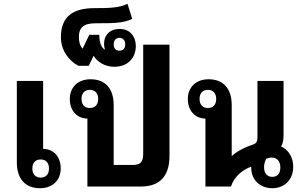

<svg xmlns="http://www.w3.org/2000/svg" viewBox="-20 -986 1601 1015"><path d="M208 -558H69V-128C69 -35 119 9 191 9C260 9 301 -35 301 -95C301 -154 267 -198 208 -199ZM195 -143C223 -143 239 -125 239 -95C239 -65 223 -47 195 -47C168 -47 151 -65 151 -95C151 -126 168 -143 195 -143Z M876 -750H737V-177C737 -129 724 -114 680 -114H581V-430C581 -524 531 -567 459 -567C390 -567 349 -523 349 -463C349 -404 384 -360 442 -359V0H725C826 0 876 -56 876 -162ZM455 -415C427 -415 411 -433 411 -463C411 -493 427 -511 455 -511C482 -511 499 -493 499 -463C499 -432 482 -415 455 -415Z M584 -633C657 -633 698 -681 698 -743C698 -793 667 -833 613 -833C562 -833 530 -802 530 -753C530 -742 532 -732 536 -723C516 -732 505 -760 505 -802H452L417 -729C403 -742 397 -765 397 -791C397 -839 421 -863 485 -863C574 -863 633 -863 679 -886L654 -966C609 -944 557 -943 480 -943C362 -943 302 -896 302 -789C302 -720 344 -664 395 -638H449L475 -691C494 -659 534 -633 584 -633ZM612 -718C592 -718 581 -730 581 -751C581 -772 592 -786 612 -786C630 -786 642 -772 642 -751C642 -730 630 -718 612 -718Z M1419 9C1485 9 1530 -37 1530 -104C1530 -151 1508 -193 1466 -212C1477 -229 1479 -251 1479 -274V-558H1341V-263C1341 -239 1337 -228 1315 -221C1279 -209 1236 -189 1206 -162H1205V-430C1205 -524 1155 -567 1083 -567C1014 -567 973 -523 973 -463C973 -404 1008 -360 1066 -359V0H1201C1217 -51 1261 -88 1308 -105C1308 -104 1308 -102 1308 -100C1308 -33 1357 9 1419 9ZM1079 -415C1051 -415 1035 -433 1035 -463C1035 -493 1051 -511 1079 -511C1106 -511 1123 -493 1123 -463C1123 -432 1106 -415 1079 -415ZM1419 -51C1392 -51 1376 -71 1376 -101C1376 -116 1379 -133 1388 -147C1396 -150 1406 -153 1416 -153C1447 -153 1462 -131 1462 -100C1462 -69 1446 -51 1419 -51Z"/></svg>

Font: Noto Sans Thai Looped SemiCondensed
Style: Bold
Weight: 700
Width: 4
Designer: Sasikarn Vongin, Ben Mitchell
Foundry: The Fontpad Ltd
Version: Version 1.001